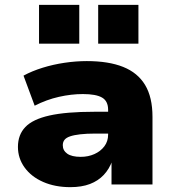

<svg xmlns="http://www.w3.org/2000/svg" viewBox="-20 -761 724 792"><path d="M270 11Q207 11 158 -10.5Q109 -32 81.5 -70Q54 -108 54 -155Q54 -205 84.5 -237Q115 -269 184 -284.5Q253 -300 369 -300H447V-210H373Q337 -210 311 -207Q285 -204 269 -198.5Q253 -193 246 -184Q239 -175 239 -162Q239 -140 257.5 -127Q276 -114 313 -114Q344 -114 369.5 -125.5Q395 -137 410.5 -157.5Q426 -178 426 -206V-308Q426 -344 401 -358.5Q376 -373 322 -373Q274 -373 223 -361.5Q172 -350 123 -325L77 -449Q112 -468 155.5 -481.5Q199 -495 246 -502Q293 -509 338 -509Q428 -509 488 -485Q548 -461 578.5 -410.5Q609 -360 609 -279V0H440V-98H443Q431 -64 408 -39.5Q385 -15 351 -2Q317 11 270 11ZM385 -581V-741H551V-581ZM141 -581V-741H307V-581Z"/></svg>

Font: Nunito Sans 10pt SemiExpanded Black
Style: Regular
Weight: 900
Width: 6
Designer: Vernon Adams
Foundry: Vernon Adams
Version: Version 3.101;gftools[0.9.27]